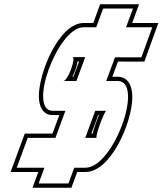

<svg xmlns="http://www.w3.org/2000/svg" viewBox="-20 -810 763 901"><path d="M571.5 -682H624.5H694.5L643.5 -541H573.5L519.6 -541.2L478.6 -430H532.6C658.8 -428 512.7 -21 380.5 -23H328.5L327 -19L301.2 51H161.2L187 -19L188.5 -23H128.5H58.5L110.1 -163H180.1H240.1L286.9 -290H227.9C108.2 -288 248.8 -680 370.5 -682H371.5H431.5L438.1 -700L464 -770H604L578.1 -700ZM426.9 -290 380.1 -163H434.1C423.1 -163 469.9 -290 478.9 -290ZM338.6 -430 379.8 -541.8 319.9 -542C338.9 -542 298.6 -430 277.6 -430H278.6ZM600.2 -702 632.6 -790H450L417.6 -702H370.3C257.4 -700.1 160.8 -469.2 162.4 -355.6C163 -313.8 179.7 -269.2 228.1 -270H258.3L226.2 -183H96.2L29.8 -3H159.8L132.5 71H315.1L342.4 -3H380.3C498.5 -1.2 598.7 -231.3 600.9 -351.7C601.7 -398.8 585.8 -449.2 532.7 -450H507.3L533.5 -521.2L573.5 -521H657.5L723 -702ZM440.9 -270H444.6C432.8 -242.4 419.5 -204.4 414.7 -183H408.8ZM344.1 -521.9 351.1 -521.9 324.6 -450H319.9C331.3 -472.5 341 -500.6 344.1 -521.9Z"/></svg>

Font: Nordica Plus
Style: NordicaClassicRgOblOl
Weight: 500
Version: Version 1.01